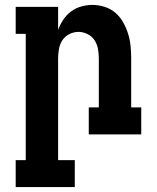

<svg xmlns="http://www.w3.org/2000/svg" viewBox="-20 -548 640 783"><path d="M285 215H44V105H85V-410H44V-520H217V-426Q225 -448 238 -467.5Q251 -487 269.5 -501Q288 -515 311 -521.5Q334 -528 357 -528Q382 -528 407 -520Q432 -512 451 -495.5Q470 -479 482.5 -456.5Q495 -434 502.5 -410Q510 -386 512.5 -360.5Q515 -335 515 -310V-110H556V0H342V-110H383V-310Q383 -329 379.5 -348.5Q376 -368 365.5 -384Q355 -400 337 -409Q319 -418 300 -418Q281 -418 263 -409Q245 -400 234.5 -384Q224 -368 220.5 -348.5Q217 -329 217 -310V105H285Z"/></svg>

Font: Iosevka HT Extrabold Extended
Style: Regular
Weight: 800
Width: 7
Monospace: yes
Designer: Belleve Invis
Foundry: Belleve Invis
Version: Version 32.3.0; ttfautohint (v1.8.4)